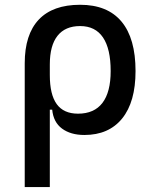

<svg xmlns="http://www.w3.org/2000/svg" viewBox="-20 -547 626 792"><path d="M328.1 9.8Q271.5 9.8 235.8 -16.6Q200.2 -43 195.3 -94.7H150.4L185.5 -237.3Q185.5 -156.7 214.1 -117.4Q242.7 -78.1 301.8 -78.1Q368.7 -78.1 402.6 -122.6Q436.5 -167 436.5 -253.9Q436.5 -345.7 404.8 -392.6Q373 -439.5 310.5 -439.5Q249 -439.5 217.3 -399.4Q185.5 -359.4 185.5 -281.2L82 -285.6Q82 -404.8 139.9 -466.1Q197.8 -527.3 310.5 -527.3Q423.3 -527.3 481.2 -458Q539.1 -388.7 539.1 -253.9Q539.1 -126.5 483.9 -58.3Q428.7 9.8 328.1 9.8ZM82 224.6V-285.6H185.5V224.6Z"/></svg>

Font: Cascadia Mono PL
Style: Regular
Weight: 400
Monospace: yes
Designer: Aaron Bell
Foundry: Saja Typeworks
Version: Version 2102.003